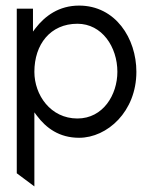

<svg xmlns="http://www.w3.org/2000/svg" viewBox="-20 -482 548 687"><path d="M40 138 103 185V-80L112 -68C145 -24 192 11 263 11C364 11 468 -83 468 -225C468 -345 393 -462 263 -462C191 -462 141 -425 107 -381L98 -369V-451H40ZM103 -225C103 -323 160 -397 257 -397C345 -397 400 -314 400 -225C400 -143 349 -58 257 -58C161 -58 103 -142 103 -225Z"/></svg>

Font: Charger Sport
Style: Lit
Weight: 300
Designer: Jasper
Foundry: Cannot Into Space Fonts
Version: Version 1.1